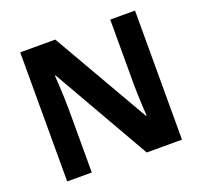

<svg xmlns="http://www.w3.org/2000/svg" viewBox="-123 -856 1052 998"><g transform="rotate(-20 402.5 -357.0)"><path d="M720 0H525L217 -538H213Q215 -515 216.5 -483Q218 -451 219.5 -417Q221 -383 221 -352V0H85V-714H279L586 -181H590Q589 -201 587 -232.5Q585 -264 584 -298.5Q583 -333 583 -360V-714H720Z"/></g></svg>

Font: Noto Sans Lao
Style: Bold
Weight: 700
Designer: Monotype Design Team
Foundry: Monotype Imaging Inc.
Version: Version 2.003